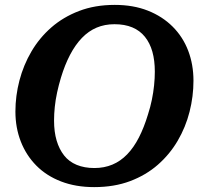

<svg xmlns="http://www.w3.org/2000/svg" viewBox="-20 -748 848 785"><path d="M365 17Q290 17 230 -6Q170 -29 128.5 -71Q87 -113 65 -169.5Q43 -226 43 -292Q43 -356 59.5 -419Q76 -482 108.5 -537.5Q141 -593 189.5 -635.5Q238 -678 303 -703Q368 -728 449 -728Q525 -728 584.5 -704.5Q644 -681 686 -639Q728 -597 749.5 -540.5Q771 -484 771 -418Q771 -354 755 -291Q739 -228 706.5 -172.5Q674 -117 625.5 -74.5Q577 -32 512 -7.5Q447 17 365 17ZM448 -649Q408 -649 375 -635Q342 -621 315 -593Q288 -565 266.5 -524Q245 -483 229 -430Q220 -400 213.5 -370Q207 -340 204 -311Q201 -282 201 -255Q201 -209 211.5 -173.5Q222 -138 242 -112.5Q262 -87 293.5 -74Q325 -61 366 -61Q406 -61 439.5 -75Q473 -89 500 -117Q527 -145 548 -186Q569 -227 585 -280Q595 -311 601 -340.5Q607 -370 610 -399Q613 -428 613 -455Q613 -501 603 -536.5Q593 -572 572.5 -597.5Q552 -623 521 -636Q490 -649 448 -649Z"/></svg>

Font: Roboto Serif SemiBold
Style: Italic
Weight: 600
Italic angle: -10°
Version: Version 1.007